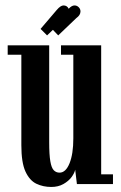

<svg xmlns="http://www.w3.org/2000/svg" viewBox="-20 -694 456 724"><path d="M173.5 11Q142.5 11 117 -1.2Q91.5 -13.5 76 -47.2Q60.5 -81 60.5 -146.5V-487.5H9V-523H165.5V-158Q165.5 -110.5 169.8 -85.8Q174 -61 182.8 -52Q191.5 -43 204.5 -43Q228 -43 242.2 -78.2Q256.5 -113.5 256.5 -172V-487.5H210V-523H361.5V-36.5H406V0H270L263.5 -54Q261 -41.5 249.8 -26.2Q238.5 -11 219 0Q199.5 11 173.5 11ZM157.5 -560.5 133 -585 194 -656.5Q208.5 -673.5 219.5 -673.5Q233 -673.5 239 -661Q250.5 -673.5 261 -673.5Q270 -673.5 276.8 -666.8Q283.5 -660 283.5 -651Q283.5 -637 268 -626L199.5 -560.5L179.5 -581.5Z"/></svg>

Font: Imbue 10pt SemiBold
Style: Regular
Weight: 600
Designer: Tyler Finck
Foundry: Etcetera Type Company
Version: Version 1.102; ttfautohint (v1.8.3)